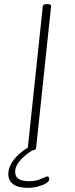

<svg xmlns="http://www.w3.org/2000/svg" viewBox="-20 -722 360 925"><path d="M129 2Q113 2 114 -10L186 -690Q187 -702 203 -702H211Q228 -702 226 -690L154 -10Q153 2 137 2ZM114 183Q67 183 43.5 165.5Q20 148 20 117Q20 79 52 41Q84 3 142 -27L152 -7Q111 15 82 45.5Q53 76 53 106Q53 151 119 151Q154 151 178.5 139.5Q203 128 209 128Q217 128 217 142Q217 152 201 161.5Q185 171 161.5 177Q138 183 114 183Z"/></svg>

Font: Asap Expanded Expanded Thin
Style: Italic
Weight: 100
Width: 7
Italic angle: -6°
Designer: Pablo Cosgaya
Foundry: Omnibus-Type
Version: Version 3.001; ttfautohint (v1.8.4.7-5d5b)